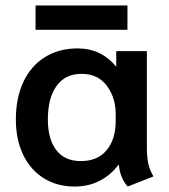

<svg xmlns="http://www.w3.org/2000/svg" viewBox="-20 -672 619 702"><path d="M38 -235Q38 -314 65.5 -372.5Q93 -431 144 -463Q195 -495 264 -495Q350 -495 405 -428V-485H517V-132Q517 -96 522.5 -72.5Q528 -49 541 -27L447 10Q419 -21 415 -68H412Q384 -31 343.5 -10.5Q303 10 253 10Q189 10 140.5 -20Q92 -50 65 -105.5Q38 -161 38 -235ZM403 -229V-255Q403 -315 370.5 -358.5Q338 -402 278 -402Q219 -402 187 -358Q155 -314 155 -235Q155 -163 186 -123Q217 -83 275 -83Q337 -83 370 -123Q403 -163 403 -229ZM110 -652H446V-563H110Z"/></svg>

Font: Niramit SemiBold
Style: Regular
Weight: 600
Designer: Katatrad Aksorn Co.,Ltd.
Foundry: Cadson Demak Co.,Ltd.
Version: Version 1.001; ttfautohint (v1.6)